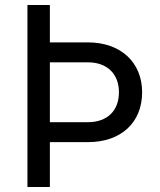

<svg xmlns="http://www.w3.org/2000/svg" viewBox="-20 -750 640 770"><path d="M180 0V-180H333C465 -180 550 -258 550 -380C550 -500 464 -580 333 -580H180V-730H90V0ZM180 -500H333C409 -500 457 -454 457 -380C457 -306 410 -260 333 -260H180Z"/></svg>

Font: Tekne LDO
Style: Regular
Weight: 400
Monospace: yes
Designer: Alessio Laiso, Mario Rullo, Paolo Rosset
Foundry: Alessio Laiso
Version: Version 1.000;hotconv 1.0.109;makeotfexe 2.5.65596